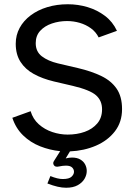

<svg xmlns="http://www.w3.org/2000/svg" viewBox="-20 -700 632 903"><path d="M291 183Q272 183 250.5 178Q229 173 203 163L217 128Q234 135 248.5 138.5Q263 142 275 142Q305 142 316.5 131Q328 120 328 108Q328 96 319 87.5Q310 79 290 79Q283 79 274.5 80Q266 81 257 83Q240 87 233.5 77Q227 67 234 57L263 11Q214 6 168.5 -12Q123 -30 88.5 -63.5Q54 -97 38 -146L124 -177Q135 -140 162.5 -115.5Q190 -91 226 -79Q262 -67 298 -67Q342 -67 378.5 -80Q415 -93 437.5 -119.5Q460 -146 460 -186Q460 -227 431.5 -252Q403 -277 323 -296L233 -317Q179 -330 139 -352Q99 -374 76.5 -409Q54 -444 54 -494Q54 -535 72.5 -569Q91 -603 124.5 -628Q158 -653 202.5 -666.5Q247 -680 299 -680Q347 -680 392 -666.5Q437 -653 473.5 -625.5Q510 -598 530 -555L444 -524Q431 -550 407.5 -567Q384 -584 355 -592.5Q326 -601 295 -601Q258 -601 224 -589.5Q190 -578 169 -555Q148 -532 148 -497Q148 -457 177 -435Q206 -413 252 -402L346 -380Q410 -365 456.5 -342.5Q503 -320 528.5 -283Q554 -246 554 -187Q554 -126 520.5 -82.5Q487 -39 431.5 -15Q376 9 309 12L289 45Q297 43 304.5 42Q312 41 319 41Q342 41 357.5 50Q373 59 380.5 73.5Q388 88 388 104Q388 123 377.5 141Q367 159 345.5 171Q324 183 291 183Z"/></svg>

Font: Atkinson Hyperlegible Next
Style: Regular
Weight: 400
Designer: Elliott Scott, Megan Eiswerth, Linus Boman, Theodore Petrosky, Letters from Sweden
Foundry: Applied Design Works, Letters from Sweden
Version: Version 2.001